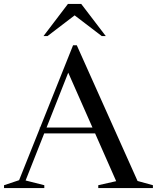

<svg xmlns="http://www.w3.org/2000/svg" viewBox="-30 -955 796 975"><path d="M668.5 -36 746.5 -14.5V0H469V-14.5L560 -35L453 -277.5H194.5L100 -38.5L195 -14.5V0H-9.5V-14.5L67 -40L172 -302.5V-307.5H174L341 -725H360ZM206.5 -307.5H439.5L316.5 -586ZM486.5 -772 349 -877 211.5 -772H191L315 -935H382.5L507 -772Z"/></svg>

Font: Newsreader Display
Style: Regular
Weight: 400
Designer: Hugues Gentile
Foundry: Production Type
Version: Version 1.001